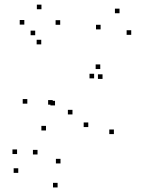

<svg xmlns="http://www.w3.org/2000/svg" viewBox="-20 -592 660 835"><path d="M475.3 -8.8V-28.8H455.3V-8.8ZM550.7 -440.5V-460.5H530.7V-440.5ZM499.8 -534.4V-554.4H479.8V-534.4ZM417.5 -464.2V-484.2H397.5V-464.2ZM219.3 -133.5V-153.5H199.3V-133.5ZM209.3 -136.8V-156.8H189.3V-136.8ZM241.8 -484.2V-504.2H221.8V-484.2ZM160.3 -551.8V-571.8H140.3V-551.8ZM85.8 -485V-505H65.8V-485ZM159.4 -399V-419H139.4V-399ZM133.1 -438.8V-458.8H113.1V-438.8ZM98.8 -141.2V-161.2H78.8V-141.2ZM180 -24.6V-44.6H160V-24.6ZM295.2 -94.3V-114.3H275.2V-94.3ZM389.3 -251.2V-271.2H369.3V-251.2ZM425.9 -248.8V-268.8H405.9V-248.8ZM416 -291.8V-311.8H396V-291.8ZM363.9 -39.4V-59.4H343.9V-39.4ZM243.1 118.8V98.8H223.1V118.8ZM143.2 79.8V59.8H123.2V79.8ZM54.2 77.9V57.9H34.2V77.9ZM59.4 159.8V139.8H39.4V159.8ZM230.5 223.2V203.2H210.5V223.2Z"/></svg>

Font: Monaspace Radon Dots Var
Style: Regular
Weight: 400
Designer: Riley Cran and the Lettermatic Team
Version: Version 1.100 (Monaspace Radon Dots)